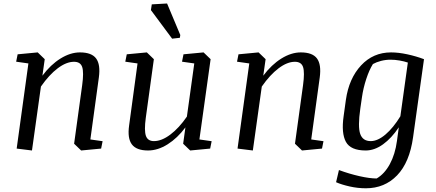

<svg xmlns="http://www.w3.org/2000/svg" viewBox="-20 -835 2450 1079"><path d="M548.3 0 436 10.7 396.5 -27.3 441.9 -356.9Q451.7 -428.7 441.9 -458.3Q432.1 -487.8 396 -487.8Q353 -487.8 304.4 -451.2Q255.9 -414.6 210 -348.6L159.7 10.7L73.7 0L139.6 -478.5L70.8 -488.3L79.1 -529.8L191.9 -540.5L231.4 -502.4L218.3 -409.7Q264.6 -471.7 320.1 -506.1Q375.5 -540.5 429.2 -540.5Q495.1 -540.5 520.3 -506.3Q545.4 -472.2 535.6 -399.9L487.8 -51.3L556.6 -41.5Z M1011.2 -529.8 1124 -540.5 1163.6 -502.4 1100.6 -51.3 1169.4 -41.5 1161.1 0 1048.8 10.7 1009.3 -27.3 1022 -119.1Q977.5 -59.1 922.4 -24.2Q867.2 10.7 812 10.7Q747.1 10.7 721.2 -23.4Q695.3 -57.6 705.6 -129.9L752.9 -478.5L684.1 -488.3L692.4 -529.8L805.2 -540.5L844.7 -502.4L799.3 -172.9Q789.6 -101.1 800 -71.5Q810.5 -42 845.2 -42Q888.7 -42 937.5 -78.9Q986.3 -115.7 1030.3 -179.7L1071.8 -478.5L1002.9 -488.3ZM990.7 -622.6 947.3 -617.7 828.1 -778.3 833 -810.5 918.9 -815.4 993.2 -638.2Z M1789.6 0 1677.2 10.7 1637.7 -27.3 1683.1 -356.9Q1692.9 -428.7 1683.1 -458.3Q1673.3 -487.8 1637.2 -487.8Q1594.2 -487.8 1545.7 -451.2Q1497.1 -414.6 1451.2 -348.6L1400.9 10.7L1314.9 0L1380.9 -478.5L1312 -488.3L1320.3 -529.8L1433.1 -540.5L1472.7 -502.4L1459.5 -409.7Q1505.9 -471.7 1561.3 -506.1Q1616.7 -540.5 1670.4 -540.5Q1736.3 -540.5 1761.5 -506.3Q1786.6 -472.2 1776.9 -399.9L1729 -51.3L1797.9 -41.5Z M1884.8 120.6Q1942.9 142.1 2000.2 155Q2057.6 168 2096.7 168Q2140.6 142.6 2170.7 87.4Q2200.7 32.2 2210.9 -43.5L2221.2 -119.6Q2180.7 -58.6 2132.6 -23.9Q2084.5 10.7 2035.2 10.7Q1950.2 10.7 1923.8 -38.1Q1897.5 -86.9 1911.1 -182.1L1923.8 -273.9Q1940.9 -394 2009 -467.3Q2077.1 -540.5 2177.7 -540.5Q2219.2 -540.5 2269 -529.8Q2318.8 -519 2362.8 -502.4L2301.3 -63Q2281.7 77.6 2211.7 150.4Q2141.6 223.1 2036.1 223.1Q1990.7 223.1 1945.1 212.9Q1899.4 202.6 1868.7 189ZM2004.9 -225.1Q1990.2 -122.6 2004.4 -82.3Q2018.6 -42 2063.5 -42Q2102.5 -42 2146.5 -79.3Q2190.4 -116.7 2230 -181.6L2272 -483.4Q2252.4 -490.2 2226.1 -494.9Q2199.7 -499.5 2174.8 -499.5Q2147.5 -499.5 2121.1 -492.7Q2094.7 -485.8 2075.7 -475.1Q2054.7 -441.4 2038.1 -390.6Q2021.5 -339.8 2014.2 -289.1Z"/></svg>

Font: Noticia Text
Style: Italic
Weight: 400
Italic angle: -8°
Designer: JM Sole
Foundry: JM Sole
Version: Version 1.003